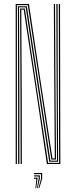

<svg xmlns="http://www.w3.org/2000/svg" viewBox="-20 -820 380 960"><path d="M58.5 0V-800H124.8L173.8 -474L242.2 -28H254L250.8 -477L249.2 -800H255.2L256.8 -477L260 -22.5H236.8L119 -794.5H64.5V0ZM70.5 0V-342.2L69.5 -788.8H114.2L232 -16.8H265L262.8 -477L261.8 -800H268L268.5 -477L270.5 -11.2H226.2L108.5 -783.2H75.2L76.8 -342.2V0ZM83 0 82.5 -342.2 80.5 -777.5H104L220.5 -5.5H275.5L274 -800H280.2L281.8 0H214.5L163.8 -343.8L98.5 -772H86.5L88.8 -342.2L89.2 0ZM172.5 120.5 185 74V50.8H150.2V45H190.8V74L176.5 120.5ZM157.2 120.5 161.8 74H150.2V68.2H167.5V74L161 120.5ZM165 120.5 173.2 74V62.2H150.2V56.5H179V74L168.8 120.5Z"/></svg>

Font: Big Shoulders Inline Display Thin ExtraLight
Style: Regular
Weight: 250
Version: Version 2.002